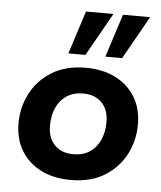

<svg xmlns="http://www.w3.org/2000/svg" viewBox="-48 -661 600 714"><g transform="rotate(5 252.0 -304.5)"><path d="M241.9 10.3Q177.7 10.3 130.2 -13.9Q82.7 -38.1 56.7 -81.4Q30.6 -124.8 30.6 -183.3Q30.6 -243 57.4 -294.6Q84.1 -346.3 135.8 -378.3Q187.4 -410.3 262.3 -410.3Q326.3 -410.3 373.8 -386.1Q421.3 -361.9 447.4 -318.6Q473.4 -275.3 473.4 -216.7Q473.4 -157 446.7 -105.4Q420 -53.8 368.7 -21.8Q317.4 10.3 241.9 10.3ZM243.3 -85.9Q279.4 -85.9 304.5 -102.5Q329.7 -119.1 342.9 -148.6Q356.1 -178.1 356.1 -216.2Q356.1 -261.6 330.5 -287.8Q304.9 -314.1 260.7 -314.1Q225.4 -314.1 199.9 -297.7Q174.4 -281.2 161.2 -251.9Q148 -222.7 148 -183.7Q148 -138.4 173.6 -112.2Q199.2 -85.9 243.3 -85.9ZM192.7 -457.8 244.4 -618.6H346.9L256.3 -457.8ZM330.7 -457.8 382.5 -618.6H484L393.3 -457.8Z"/></g></svg>

Font: Rokkitt SemiBold
Style: Italic
Weight: 600
Italic angle: -9°
Designer: Vernon Adams
Foundry: Vernon Adams
Version: Version 3.103